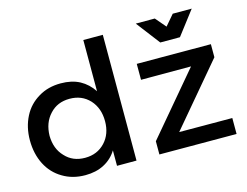

<svg xmlns="http://www.w3.org/2000/svg" viewBox="-102 -922 1406 1094"><g transform="rotate(-15 600.5 -375.0)"><path d="M578 -742H463V-440C443 -471 417 -495 386 -512C354 -529 317 -537 274 -537C225 -537 181 -526 143 -503C104 -480 74 -449 53 -408C32 -367 21 -321 21 -268C21 -215 32 -167 53 -126C74 -85 104 -53 143 -30C181 -7 225 5 276 5C318 5 355 -3 387 -20C418 -36 444 -60 463 -91V0H578ZM418 -140C387 -107 348 -91 300 -91C252 -91 213 -107 183 -140C152 -172 137 -213 136 -264C137 -315 152 -357 183 -390C213 -423 252 -439 300 -439C348 -439 387 -423 418 -390C448 -357 463 -315 463 -264C463 -213 448 -172 418 -140ZM722 -532V-438H1017L713 -78V0L1168 1V-93L855 -94L1159 -454V-531ZM994 -755 941 -693 888 -755H776L883 -615H999L1106 -755Z"/></g></svg>

Font: Argentum Sans
Style: Regular
Weight: 400
Designer: Julieta Ulanovsky
Foundry: Julieta Ulanovsky
Version: Version 5.001;March 29, 2019;FontCreator 11.5.0.2425 64-bit